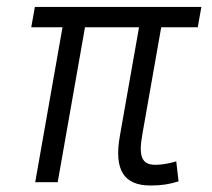

<svg xmlns="http://www.w3.org/2000/svg" viewBox="-20 -538 626 567"><path d="M424.3 9.8C456.5 9.8 479.5 6.3 507.3 -2.4L500.5 -61.5C477.5 -54.7 458 -51.3 438.5 -51.3C397 -51.3 389.2 -78.6 400.4 -141.6L456.1 -457.5H564L574.7 -517.6H83L72.3 -457.5H164.6L84 0H150.4L231 -457.5H390.6L334 -136.7C315.9 -35.2 346.7 9.8 424.3 9.8Z"/></svg>

Font: Cascadia Mono PL Light
Style: Italic
Weight: 300
Italic angle: -10°
Monospace: yes
Designer: Aaron Bell
Foundry: Saja Typeworks
Version: Version 2404.023